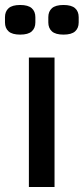

<svg xmlns="http://www.w3.org/2000/svg" viewBox="-46 -751 336 771"><path d="M70 0V-520H173V0ZM35 -612Q3 -612 -11.5 -625Q-26 -638 -26 -661V-682Q-26 -705 -11.5 -718Q3 -731 35 -731Q67 -731 81.5 -718Q96 -705 96 -682V-661Q96 -638 81.5 -625Q67 -612 35 -612ZM209 -612Q177 -612 162.5 -625Q148 -638 148 -661V-682Q148 -705 162.5 -718Q177 -731 209 -731Q241 -731 255.5 -718Q270 -705 270 -682V-661Q270 -638 255.5 -625Q241 -612 209 -612Z"/></svg>

Font: IBM Plex Sans Condensed Medium
Style: Regular
Weight: 500
Width: 3
Designer: Mike Abbink, Paul van der Laan, Pieter van Rosmalen
Foundry: Bold Monday
Version: Version 1.3